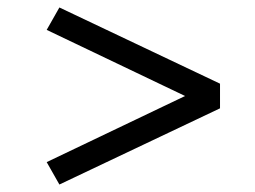

<svg xmlns="http://www.w3.org/2000/svg" viewBox="-20 -509 683 514"><path d="M139 -15 105 -75 532 -279V-225L105 -429L139 -489L569 -285V-219Z"/></svg>

Font: Lexend Giga Light
Style: Regular
Weight: 300
Version: Version 1.007